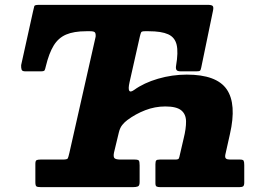

<svg xmlns="http://www.w3.org/2000/svg" viewBox="-20 -770 1093 790"><path d="M125.5 -20.5V-96Q125.5 -108 130.2 -110.8Q135 -113.5 146.5 -113.5H238.5Q256.5 -113.5 259 -118.5Q261.5 -123.5 265.5 -141L373.5 -619Q374.5 -633 370 -637.2Q365.5 -641.5 351.5 -641.5H335Q284 -641.5 252 -627.8Q220 -614 200.8 -582.5Q181.5 -551 168.5 -497Q166 -486 163.8 -481.2Q161.5 -476.5 149 -476.5H83.5Q71 -476.5 68.8 -483.8Q66.5 -491 67 -502L116 -723.5Q119.5 -740 121.2 -745Q123 -750 140 -750H835.5Q850.5 -750 855 -745.5Q859.5 -741 856.5 -726.5L808 -492Q806 -481.5 802.8 -479Q799.5 -476.5 788.5 -476.5H723.5Q709.5 -476.5 706 -482.5Q702.5 -488.5 704.5 -500Q714 -555 706.8 -585.8Q699.5 -616.5 671.8 -629Q644 -641.5 592 -641.5H576Q563 -641.5 560.8 -637Q558.5 -632.5 555.5 -620L513 -431.5Q501 -378 532 -400Q572 -429 630 -446Q688 -463 748.5 -463Q871 -463 912.8 -402.5Q954.5 -342 926 -218L907 -133Q905 -121.5 910 -117.5Q915 -113.5 926.5 -113.5H967.5Q980 -113.5 982.5 -108.5Q985 -103.5 985 -90.5V-19Q985 -7 980.5 -3.5Q976 0 965 0H639.5Q629.5 0 624.5 -2.5Q619.5 -5 619.5 -16V-94.5Q619.5 -106.5 623 -110Q626.5 -113.5 638 -113.5H701Q713.5 -113.5 715.8 -118Q718 -122.5 720.5 -135L735.5 -199.5Q746 -241.5 745.5 -271Q745 -300.5 725.5 -316.2Q706 -332 660 -332Q617.5 -332 577.5 -316.5Q537.5 -301 504 -276Q493 -268 483.2 -256Q473.5 -244 469 -225L449 -142Q445.5 -124 451.5 -118.8Q457.5 -113.5 476 -113.5H533.5Q548.5 -113.5 551.5 -109Q554.5 -104.5 554.5 -89V-21Q554.5 -6 547.5 -3Q540.5 0 527 0H148.5Q134 0 129.8 -3.2Q125.5 -6.5 125.5 -20.5Z"/></svg>

Font: Besley* Heavy
Style: Italic
Weight: 800
Italic angle: -13°
Designer: Owen Earl
Foundry: indestructible type*
Version: Version 3.000; ttfautohint (v1.8.3)